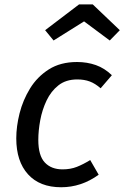

<svg xmlns="http://www.w3.org/2000/svg" viewBox="-20 -812 547 845"><path d="M319.1 -539.1Q363.2 -539.1 401.8 -525.6Q440.3 -512 472.3 -481L422.9 -423.5Q398.9 -444.5 375 -453.4Q351 -462.4 320.1 -462.4Q270.2 -462.4 237.3 -436.5Q204.4 -410.6 185 -369.7Q165.6 -328.8 157.1 -282.9Q148.6 -237 148.6 -196.2Q148.6 -127.4 177.1 -97Q205.5 -66.6 255.3 -66.6Q290.2 -66.6 318.1 -77.6Q346 -88.6 377 -107.6L414.3 -43Q375.3 -15 334.3 -1.5Q293.2 12.1 249.1 12.1Q154.9 12.1 103.2 -45Q51.6 -102.1 51.6 -203.1Q51.6 -255.1 66.1 -313.1Q80.7 -371.1 112.2 -422.6Q143.8 -474.1 194.9 -506.6Q246 -539.1 319.1 -539.1ZM350 -717.9 215.8 -633.8 178.6 -679.1 327.8 -792.5H388.3L507.3 -679.1L463 -633.8Z"/></svg>

Font: Fira Sans Variable
Style: Italic
Weight: 397
Italic angle: -8°
Designer: Carrois Corporate & Edenspiekermann AG
Foundry: Carrois Corporate GbR & Edenspiekermann AG
Version: Version 4.202